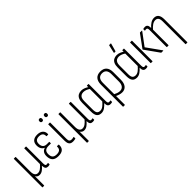

<svg xmlns="http://www.w3.org/2000/svg" viewBox="173 -1833 3155 3155"><g transform="rotate(-45 1751.0 -255.0)"><path d="M71 185Q66 185 66 179V-477Q66 -483 71 -483H104Q110 -483 110 -477V-139Q110 -88 128.5 -61Q147 -34 182 -34Q216 -34 247.5 -57Q279 -80 309 -117V-477Q309 -483 314 -483H347Q353 -483 353 -477V-87Q353 -58 359.5 -45.5Q366 -33 384 -33Q391 -33 398 -34Q405 -35 412 -37Q417 -38 417 -32V-3Q417 1 412 3Q404 5 394 6.5Q384 8 376 8Q345 8 329.5 -9Q314 -26 312 -72V-74Q281 -36 248.5 -14Q216 8 180 8Q155 8 136.5 -4Q118 -16 109 -34V179Q109 185 103 185Z M617 8Q545 8 510.5 -27.5Q476 -63 476 -133Q476 -181 497.5 -210.5Q519 -240 555 -248V-249Q523 -262 504 -292Q485 -322 485 -369Q485 -429 518.5 -460Q552 -491 617 -491Q683 -491 718.5 -458.5Q754 -426 751 -371Q750 -363 744 -363H712Q707 -363 707 -370Q708 -410 685 -430Q662 -450 618 -450Q573 -450 551 -429Q529 -408 529 -364Q529 -318 552 -292.5Q575 -267 620 -267H671Q677 -267 677 -261V-234Q677 -228 671 -228H616Q567 -228 543.5 -205Q520 -182 520 -133Q520 -83 543 -58Q566 -33 618 -33Q667 -33 690 -54Q713 -75 711 -119Q711 -126 716 -126H749Q754 -126 755 -118Q758 -57 725 -24.5Q692 8 617 8Z M957 8Q925 8 905 -3.5Q885 -15 875.5 -39.5Q866 -64 866 -103V-477Q866 -483 871 -483H904Q910 -483 910 -477V-103Q910 -63 923 -48Q936 -33 962 -33Q976 -33 988.5 -35Q1001 -37 1012 -40Q1018 -41 1018 -35V-6Q1018 -1 1013 1Q1003 3 988 5.5Q973 8 957 8ZM830 -582Q816 -582 807.5 -590.5Q799 -599 799 -613V-620Q799 -634 807.5 -642.5Q816 -651 830 -651Q846 -651 853.5 -642.5Q861 -634 861 -620V-613Q861 -599 853.5 -590.5Q846 -582 830 -582ZM947 -582Q932 -582 924 -590.5Q916 -599 916 -613V-620Q916 -634 924 -642.5Q932 -651 947 -651Q963 -651 970.5 -642.5Q978 -634 978 -620V-613Q978 -599 970.5 -590.5Q963 -582 947 -582Z M1108 185Q1103 185 1103 179V-477Q1103 -483 1108 -483H1141Q1147 -483 1147 -477V-139Q1147 -88 1165.5 -61Q1184 -34 1219 -34Q1253 -34 1284.5 -57Q1316 -80 1346 -117V-477Q1346 -483 1351 -483H1384Q1390 -483 1390 -477V-87Q1390 -58 1396.5 -45.5Q1403 -33 1421 -33Q1428 -33 1435 -34Q1442 -35 1449 -37Q1454 -38 1454 -32V-3Q1454 1 1449 3Q1441 5 1431 6.5Q1421 8 1413 8Q1382 8 1366.5 -9Q1351 -26 1349 -72V-74Q1318 -36 1285.5 -14Q1253 8 1217 8Q1192 8 1173.5 -4Q1155 -16 1146 -34V179Q1146 185 1140 185Z M1619 8Q1564 8 1537.5 -25.5Q1511 -59 1511 -132V-335Q1511 -389 1527 -423.5Q1543 -458 1572.5 -474.5Q1602 -491 1642 -491Q1679 -491 1713 -476Q1747 -461 1770 -445L1769 -404Q1738 -426 1708 -437.5Q1678 -449 1650 -449Q1622 -449 1600.5 -438Q1579 -427 1567 -401.5Q1555 -376 1555 -332V-134Q1555 -79 1573.5 -56.5Q1592 -34 1631 -34Q1666 -34 1699 -59Q1732 -84 1770 -130L1772 -87Q1734 -43 1697 -17.5Q1660 8 1619 8ZM1828 8Q1794 8 1778.5 -12Q1763 -32 1763 -74V-97L1761 -107V-417L1764 -434V-477Q1764 -483 1769 -483H1800Q1805 -483 1805 -477V-87Q1805 -58 1811.5 -45.5Q1818 -33 1836 -33Q1843 -33 1850 -34Q1857 -35 1864 -37Q1869 -38 1869 -32V-4Q1869 1 1864 3Q1856 5 1846 6.5Q1836 8 1828 8Z M1945 185Q1940 185 1940 179V-332Q1940 -409 1977 -450Q2014 -491 2085 -491Q2156 -491 2192.5 -450.5Q2229 -410 2229 -333V-157Q2229 -78 2194.5 -35Q2160 8 2099 8Q2069 8 2037 -2Q2005 -12 1974 -28V-70Q2002 -55 2031 -44.5Q2060 -34 2090 -34Q2135 -34 2160 -66Q2185 -98 2185 -157V-331Q2185 -390 2159.5 -420Q2134 -450 2085 -450Q2036 -450 2010 -420Q1984 -390 1984 -330V179Q1984 185 1978 185Z M2442 8Q2387 8 2360.5 -25.5Q2334 -59 2334 -132V-335Q2334 -389 2350 -423.5Q2366 -458 2395.5 -474.5Q2425 -491 2465 -491Q2502 -491 2536 -476Q2570 -461 2593 -445L2592 -404Q2561 -426 2531 -437.5Q2501 -449 2473 -449Q2445 -449 2423.5 -438Q2402 -427 2390 -401.5Q2378 -376 2378 -332V-134Q2378 -79 2396.5 -56.5Q2415 -34 2454 -34Q2489 -34 2522 -59Q2555 -84 2593 -130L2595 -87Q2557 -43 2520 -17.5Q2483 8 2442 8ZM2651 8Q2617 8 2601.5 -12Q2586 -32 2586 -74V-97L2584 -107V-417L2587 -434V-477Q2587 -483 2592 -483H2623Q2628 -483 2628 -477V-87Q2628 -58 2634.5 -45.5Q2641 -33 2659 -33Q2666 -33 2673 -34Q2680 -35 2687 -37Q2692 -38 2692 -32V-4Q2692 1 2687 3Q2679 5 2669 6.5Q2659 8 2651 8ZM2465 -546Q2460 -546 2461 -553L2492 -690Q2493 -693 2494.5 -694Q2496 -695 2499 -695H2532Q2538 -695 2536 -688L2498 -551Q2496 -546 2492 -546Z M3015 0Q3011 0 3009 -4L2835 -249Q2831 -254 2835 -260L2995 -479Q2998 -483 3001 -483H3041Q3049 -483 3044 -475L2882 -257L3060 -8Q3062 -5 3061 -2.5Q3060 0 3056 0ZM2773 0Q2768 0 2768 -6V-477Q2768 -483 2773 -483H2806Q2812 -483 2812 -477V-6Q2812 0 2806 0Z M3398 185Q3393 185 3393 179V-348Q3393 -400 3375 -424.5Q3357 -449 3320 -449Q3284 -449 3249 -424.5Q3214 -400 3177 -357L3175 -398Q3214 -442 3252 -466.5Q3290 -491 3333 -491Q3383 -491 3410 -457Q3437 -423 3437 -351V179Q3437 185 3431 185ZM3146 0Q3140 0 3140 -6V-398Q3140 -426 3134 -438Q3128 -450 3110 -450Q3104 -450 3096.5 -449Q3089 -448 3082 -446Q3077 -445 3077 -451V-479Q3077 -484 3082 -486Q3091 -488 3101 -489.5Q3111 -491 3121 -491Q3152 -491 3167 -471.5Q3182 -452 3182 -413V-391L3184 -375V-6Q3184 0 3179 0Z"/></g></svg>

Font: Sofia Sans Condensed Light
Style: Regular
Weight: 300
Designer: Botio Nikoltchev, Ani Petrova
Foundry: lettersoup
Version: Version 4.101